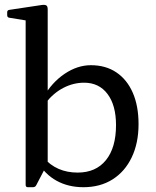

<svg xmlns="http://www.w3.org/2000/svg" viewBox="-20 -772 651 801"><path d="M87 -569H179V-91L131 1Q129 5 125.5 7Q122 9 117 9H96Q87 9 87 -1ZM162 -114Q189 -83 224.5 -67.5Q260 -52 304 -52Q380 -52 422 -104Q464 -156 464 -250Q464 -333 428.5 -380Q393 -427 331 -427Q286 -427 244.5 -405.5Q203 -384 171 -343L161 -366Q196 -428 249.5 -464Q303 -500 359 -500Q421 -500 465.5 -470Q510 -440 534 -385Q558 -330 558 -254Q558 -175 529.5 -115.5Q501 -56 449.5 -23.5Q398 9 328 9Q265 9 216 -18Q167 -45 137 -97ZM87 -568V-714L105 -684L19 -698Q10 -699 10 -709V-721Q10 -730 20 -731L153 -751Q167 -753 173 -749.5Q179 -746 179 -733V-568Z"/></svg>

Font: Hahmlet
Style: Regular
Weight: 400
Designer: Minjoo Ham & Mark Frömberg
Foundry: hypertype
Version: Version 1.001; ttfautohint (v1.8.3)